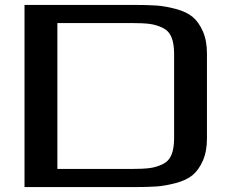

<svg xmlns="http://www.w3.org/2000/svg" viewBox="-20 -763 924 783"><path d="M824 -544V-199Q824 -145 807 -107Q790 -69 765 -48.5Q740 -28 697 -16.5Q654 -5 617 -2.5Q580 0 524 0H80V-743H524Q580 -743 617 -740.5Q654 -738 697 -726.5Q740 -715 765 -694.5Q790 -674 807 -636Q824 -598 824 -544ZM214 -74H517Q563 -74 590 -77.5Q617 -81 642.5 -93Q668 -105 679 -131Q690 -157 690 -199V-544Q690 -586 679 -612Q668 -638 642.5 -650Q617 -662 590 -665.5Q563 -669 517 -669H214Z"/></svg>

Font: Aneo
Style: Regular
Weight: 400
Designer: Anastasios Pappas
Foundry: Anastasios Pappas
Version: Version 1.000